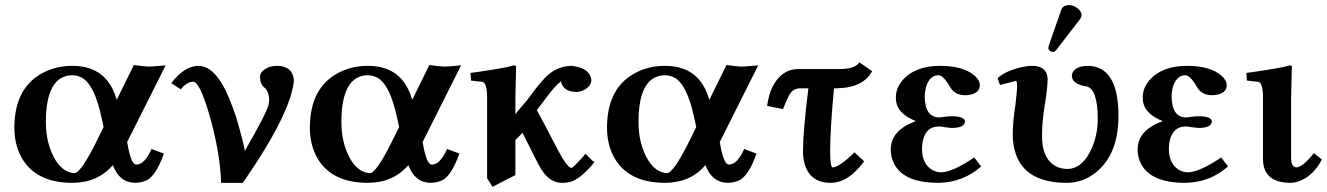

<svg xmlns="http://www.w3.org/2000/svg" viewBox="-20 -702 5184 750"><path d="M384.8 -206.1 377 -241.2Q349.1 -372.1 299.3 -398.9Q281.7 -407.7 262.2 -408.2Q159.7 -406.2 159.2 -226.1Q159.2 -138.2 197.3 -75.7Q228.5 -26.9 271 -25.9Q296.4 -25.9 362.8 -161.1Q367.2 -169.9 372.1 -180.2ZM262.2 -444.8Q381.8 -444.8 424.8 -343.3Q431.2 -328.1 436 -312L502.9 -448.2Q541.5 -442.4 560.1 -441.9Q579.6 -441.9 627 -446.8L475.1 -144L477.1 -146Q490.7 -60.1 512.2 -59.1Q544.4 -59.1 570.8 -117.7Q571.8 -119.6 571.8 -120.1L620.1 -102.1Q590.3 -17.6 553.7 2Q533.7 11.7 506.8 12.2Q445.8 10.7 420.9 -57.1Q361.8 11.7 263.2 12.2Q115.7 12.2 61 -92.3Q36.6 -140.1 36.1 -202.1Q36.1 -364.3 155.3 -421.4Q204.6 -444.8 262.2 -444.8Z M1061.5 -444.8Q1112.8 -444.8 1125 -405.3Q1127.4 -396.5 1127.9 -388.2Q1127.4 -369.6 1114.7 -324.2Q1079.6 -216.3 974.6 -56.2Q953.6 -23.9 928.7 12.2H843.8Q839.4 -114.3 793.9 -266.6Q759.3 -381.3 734.9 -382.8Q708 -381.8 686.5 -353L648.9 -377Q700.2 -444.3 754.9 -444.8Q823.2 -444.8 876 -315.9Q887.2 -288.1 901.9 -246.1Q927.2 -161.6 936.5 -112.8Q1020.5 -258.3 1029.3 -293.5Q1031.2 -302.7 1031.7 -309.1Q1031.2 -345.2 1012.7 -359.9Q996.1 -374 995.6 -400.9Q995.6 -422.9 1023.4 -436.5Q1040.5 -444.8 1061.5 -444.8Z M1539.1 -206.1 1531.2 -241.2Q1503.4 -372.1 1453.6 -398.9Q1436 -407.7 1416.5 -408.2Q1314 -406.2 1313.5 -226.1Q1313.5 -138.2 1351.6 -75.7Q1382.8 -26.9 1425.3 -25.9Q1450.7 -25.9 1517.1 -161.1Q1521.5 -169.9 1526.4 -180.2ZM1416.5 -444.8Q1536.1 -444.8 1579.1 -343.3Q1585.4 -328.1 1590.3 -312L1657.2 -448.2Q1695.8 -442.4 1714.4 -441.9Q1733.9 -441.9 1781.2 -446.8L1629.4 -144L1631.3 -146Q1645 -60.1 1666.5 -59.1Q1698.7 -59.1 1725.1 -117.7Q1726.1 -119.6 1726.1 -120.1L1774.4 -102.1Q1744.6 -17.6 1708 2Q1688 11.7 1661.1 12.2Q1600.1 10.7 1575.2 -57.1Q1516.1 11.7 1417.5 12.2Q1270 12.2 1215.3 -92.3Q1190.9 -140.1 1190.4 -202.1Q1190.4 -364.3 1309.6 -421.4Q1358.9 -444.8 1416.5 -444.8Z M1993.2 -321.3V-255.9Q2002 -267.6 2020.5 -289.1Q2041.5 -312.5 2049.8 -325.2Q2102.1 -397.9 2134.3 -419.9Q2170.9 -444.8 2213.9 -444.8Q2284.7 -436 2290 -390.1Q2290 -365.7 2260.7 -350.1Q2246.6 -343.3 2232.9 -342.8Q2189.9 -342.8 2175.3 -371.1Q2171.9 -378.4 2171.9 -384.8Q2146.5 -365.7 2109.9 -314.9L2077.1 -272Q2106.4 -217.8 2162.1 -110.8Q2191.4 -54.7 2210 -46.4Q2211.4 -45.9 2211.9 -45.9Q2221.2 -47.9 2267.1 -101.1Q2267.1 -101.1 2293.9 -74.7Q2300.3 -69.8 2303.2 -69.8Q2248.5 -3.4 2209.5 7.8Q2193.8 12.2 2174.8 12.2Q2127.9 12.2 2094.2 -41Q2087.4 -51.8 2081.1 -64Q2056.6 -112.3 2021 -183.1L1993.2 -154.8V-18.1L1903.8 27.8L1882.8 -5.9V-320.8Q1882.8 -377.4 1864.7 -382.3Q1862.3 -382.8 1860.8 -382.8L1819.8 -387.2L1817.9 -417Q1951.7 -435.5 1988.8 -446.8Q1994.6 -445.8 1996.1 -443.8Q1996.1 -442.9 1993.2 -321.3Z M2699.7 -206.1 2691.9 -241.2Q2664.1 -372.1 2614.3 -398.9Q2596.7 -407.7 2577.1 -408.2Q2474.6 -406.2 2474.1 -226.1Q2474.1 -138.2 2512.2 -75.7Q2543.5 -26.9 2585.9 -25.9Q2611.3 -25.9 2677.7 -161.1Q2682.1 -169.9 2687 -180.2ZM2577.1 -444.8Q2696.8 -444.8 2739.7 -343.3Q2746.1 -328.1 2751 -312L2817.9 -448.2Q2856.4 -442.4 2875 -441.9Q2894.5 -441.9 2941.9 -446.8L2790 -144L2792 -146Q2805.7 -60.1 2827.1 -59.1Q2859.4 -59.1 2885.7 -117.7Q2886.7 -119.6 2886.7 -120.1L2935.1 -102.1Q2905.3 -17.6 2868.7 2Q2848.6 11.7 2821.8 12.2Q2760.7 10.7 2735.8 -57.1Q2676.8 11.7 2578.1 12.2Q2430.7 12.2 2376 -92.3Q2351.6 -140.1 2351.1 -202.1Q2351.1 -364.3 2470.2 -421.4Q2519.5 -444.8 2577.1 -444.8Z M3094.7 -432.1H3258.8Q3323.7 -433.1 3336.4 -459L3386.7 -423.8Q3352.1 -360.4 3255.4 -357.4Q3248 -357.4 3241.7 -356.9H3237.8Q3222.7 -196.3 3222.7 -108.9Q3223.1 -48.8 3232.4 -47.9Q3259.8 -49.8 3317.9 -106.9L3355.5 -71.8Q3297.4 6.8 3234.9 11.7Q3229 12.2 3224.6 12.2Q3142.6 12.2 3122.1 -65.4Q3116.7 -86.9 3116.7 -111.8Q3116.7 -188 3137.7 -356.9H3104.5Q3077.6 -356.9 3062.5 -330.1Q3054.2 -314.9 3038.6 -275.9L2976.6 -288.1Q2987.8 -373 3035.6 -411.1Q3062 -431.6 3094.7 -432.1Z M3581.5 -121.1Q3581.5 -62 3621.6 -38.1Q3637.7 -29.3 3655.8 -28.8Q3701.2 -29.8 3785.6 -86.9L3812.5 -51.8Q3742.2 10.7 3645.5 12.2Q3495.6 12.2 3465.3 -80.1Q3459.5 -98.6 3459.5 -118.2Q3459.5 -192.4 3555.2 -228Q3557.1 -228.5 3557.6 -229Q3490.7 -255.4 3481.4 -301.3Q3479.5 -311.5 3479.5 -321.8Q3479.5 -368.2 3522 -404.8Q3570.3 -444.8 3652.3 -444.8Q3743.2 -444.8 3788.6 -405.3Q3807.1 -387.7 3807.6 -370.1Q3807.6 -336.4 3761.2 -330.6Q3755.4 -330.1 3750.5 -330.1Q3710.4 -330.1 3692.4 -360.4Q3690.9 -362.8 3690.4 -363.8Q3665.5 -406.7 3646.5 -408.2Q3615.2 -408.2 3600.6 -371.6Q3592.8 -351.6 3592.3 -325.2Q3593.3 -244.1 3648.4 -243.2Q3650.4 -243.2 3656.7 -244.1Q3681.6 -248 3699.7 -248Q3748.5 -247.1 3749.5 -227.1Q3747.1 -202.6 3698.7 -202.1Q3695.3 -202.1 3683.6 -203.6Q3675.3 -204.6 3671.4 -205.1Q3656.2 -208 3647.5 -208Q3598.1 -208 3585 -153.3Q3581.5 -138.2 3581.5 -121.1Z M4154.3 -682.1Q4179.2 -682.1 4197.3 -661.6Q4204.6 -652.3 4205.1 -644Q4204.1 -634.8 4200.2 -628.9L4106 -506.8Q4099.6 -499.5 4095.2 -499Q4081.1 -499 4075.7 -509.8Q4075.2 -511.7 4075.2 -513.2Q4075.7 -519 4076.2 -522L4126 -665Q4133.3 -681.2 4154.3 -682.1ZM4349.1 -250Q4349.1 -97.7 4258.8 -26.9Q4209 11.7 4147.9 12.2Q3973.1 12.2 3942.4 -120.1Q3936.5 -146 3936 -174.8Q3936 -225.6 3946.3 -291Q3953.1 -349.6 3953.1 -360.8Q3953.1 -384.8 3949.2 -386.2L3886.2 -370.1L3877 -397Q3906.7 -424.3 3969.2 -439.5Q3992.7 -444.8 4011.2 -444.8Q4062.5 -444.8 4070.8 -406.2Q4071.8 -399.9 4072.3 -394Q4072.3 -361.8 4062 -296.9Q4050.3 -228 4050.3 -171.9Q4050.3 -82 4104 -52.7Q4124 -42.5 4147.9 -42Q4208.5 -42 4244.1 -121.6Q4268.1 -175.8 4268.1 -237.8Q4267.6 -352.5 4226.1 -363.8Q4168.5 -372.6 4167 -404.8Q4167 -429.2 4198.2 -440.4Q4212.4 -444.8 4229 -444.8Q4348.6 -443.4 4349.1 -250Z M4545.9 -121.1Q4545.9 -62 4585.9 -38.1Q4602.1 -29.3 4620.1 -28.8Q4665.5 -29.8 4750 -86.9L4776.9 -51.8Q4706.5 10.7 4609.9 12.2Q4460 12.2 4429.7 -80.1Q4423.8 -98.6 4423.8 -118.2Q4423.8 -192.4 4519.5 -228Q4521.5 -228.5 4522 -229Q4455.1 -255.4 4445.8 -301.3Q4443.8 -311.5 4443.8 -321.8Q4443.8 -368.2 4486.3 -404.8Q4534.7 -444.8 4616.7 -444.8Q4707.5 -444.8 4752.9 -405.3Q4771.5 -387.7 4772 -370.1Q4772 -336.4 4725.6 -330.6Q4719.7 -330.1 4714.8 -330.1Q4674.8 -330.1 4656.7 -360.4Q4655.3 -362.8 4654.8 -363.8Q4629.9 -406.7 4610.8 -408.2Q4579.6 -408.2 4564.9 -371.6Q4557.1 -351.6 4556.6 -325.2Q4557.6 -244.1 4612.8 -243.2Q4614.7 -243.2 4621.1 -244.1Q4646 -248 4664.1 -248Q4712.9 -247.1 4713.9 -227.1Q4711.4 -202.6 4663.1 -202.1Q4659.7 -202.1 4647.9 -203.6Q4639.6 -204.6 4635.7 -205.1Q4620.6 -208 4611.8 -208Q4562.5 -208 4549.3 -153.3Q4545.9 -138.2 4545.9 -121.1Z M4913.6 -320.8Q4913.6 -377.4 4895.5 -382.3Q4893.1 -382.8 4891.6 -382.8L4850.6 -387.2L4848.6 -417Q4982.4 -435.5 5019.5 -446.8Q5025.4 -445.8 5026.4 -443.8Q5026.4 -442.4 5023.4 -321.3V-83Q5023.4 -55.2 5039.6 -48.8Q5042 -48.3 5043.5 -47.9Q5069.3 -49.3 5112.3 -104L5143.6 -79.1Q5113.3 -20 5062 2.9Q5041.5 11.7 5022.5 12.2Q4920.4 12.2 4914.1 -69.8Q4913.6 -76.7 4913.6 -83Z"/></svg>

Font: Linux Libertine O
Style: Semibold
Weight: 700
Designer: Philipp H. Poll
Foundry: Philipp H. Poll
Version: Version 5.0.0